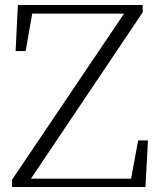

<svg xmlns="http://www.w3.org/2000/svg" viewBox="-20 -743 636 763"><path d="M28 0H558L568 -185H529L501 -33H103L547 -694V-723H51L42 -540H82L108 -689H473L28 -29Z"/></svg>

Font: Noto Serif CJK SC ExtraLight
Style: Regular
Weight: 200
Designer: Ryoko NISHIZUKA 西塚涼子 (kana & ideographs); Frank Grießhammer (Latin, Greek & Cyrillic); Wenlong ZHANG 张文龙 (bopomofo); San
Foundry: Adobe
Version: Version 2.001;hotconv 1.1.0;makeotfexe 2.6.0